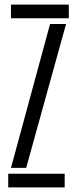

<svg xmlns="http://www.w3.org/2000/svg" viewBox="-20 -820 338 840"><path d="M28 -740V-800H281V-740ZM28 -85.5 199 -715H269L94.5 -85.5ZM16 0V-60H263V0Z"/></svg>

Font: Big Shoulders Stencil Display
Style: Regular
Weight: 400
Designer: Patric King
Foundry: XO Type Co
Version: Version 1.000